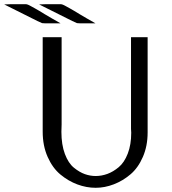

<svg xmlns="http://www.w3.org/2000/svg" viewBox="-109 -871 816 913"><path d="M-89 -850 -59 -851H9Q12 -851 14 -851Q16 -851 18.5 -850.5Q21 -850 24.5 -848.5Q28 -847 32 -845Q36 -843 43 -839Q50 -835 57.5 -831Q65 -827 77.5 -819.5Q90 -812 103 -804Q116 -796 137 -784Q158 -772 179 -760H106L91 -761L69 -771ZM77 -850 107 -851H175Q178 -851 180 -851Q182 -851 184.5 -850.5Q187 -850 190.5 -848.5Q194 -847 198 -845Q202 -843 209 -839Q216 -835 223.5 -831Q231 -827 243.5 -819.5Q256 -812 269 -804Q282 -796 303 -784Q324 -772 345 -760H272L257 -761L235 -771ZM94 -245V-694H184V-279Q184 -273 183.5 -261.5Q183 -250 183 -244Q183 -183 199.5 -139Q216 -95 242.5 -73.5Q269 -52 294.5 -43Q320 -34 346 -34Q374 -34 401.5 -44Q429 -54 455.5 -76Q482 -98 498.5 -140.5Q515 -183 515 -240Q515 -243 514.5 -249Q514 -255 514 -258V-694H593V-241Q593 -177 570.5 -125Q548 -73 511.5 -42Q475 -11 432 5.5Q389 22 346 22Q302 22 259 6Q216 -10 178.5 -41Q141 -72 117.5 -125Q94 -178 94 -245Z"/></svg>

Font: CMU Sans Serif
Style: Medium
Weight: 500
Version: Version 0.7.0